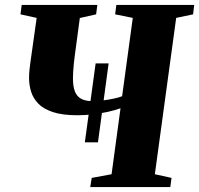

<svg xmlns="http://www.w3.org/2000/svg" viewBox="-20 -763 812 783"><path d="M326 -182.5 370 -504.5H423L379.5 -182.5ZM348 0 354 -37.5 435 -52.5 471.5 -321.5Q448 -313 418.2 -306.5Q388.5 -300 356.8 -296.5Q325 -293 295.5 -293Q234.5 -293 195.5 -306Q156.5 -319 135.8 -340.8Q115 -362.5 106.8 -389.5Q98.5 -416.5 98.5 -444.5Q98.5 -461 100.2 -478Q102 -495 104 -509L129.5 -690L63.5 -704.5L68.5 -743H377L372 -704.5L305.5 -689.5L290.5 -577.5Q285 -539 281.2 -504.2Q277.5 -469.5 277.5 -443Q277.5 -410.5 285.5 -390Q293.5 -369.5 311.2 -360Q329 -350.5 358.5 -350.5Q375 -350.5 397.8 -353.2Q420.5 -356 442.2 -360.5Q464 -365 478 -370.5L521.5 -690L449.5 -704.5L454.5 -743H772L767.5 -704.5L698.5 -690L611.5 -52.5L679.5 -37.5L674.5 0Z"/></svg>

Font: Merriweather 72pt Black
Style: Italic
Weight: 900
Italic angle: -7.8°
Version: Version 2.101